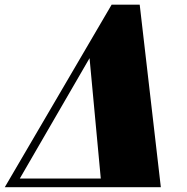

<svg xmlns="http://www.w3.org/2000/svg" viewBox="-50 -784 784 804"><path d="M535 -764.5 623.5 0H-30L417.5 -764.5ZM325 -540.5 33 -36.5H372Z"/></svg>

Font: Bodoni* 06pt Fatface
Style: Italic
Weight: 900
Italic angle: -13°
Version: Version 2.3